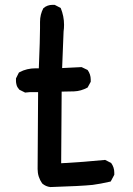

<svg xmlns="http://www.w3.org/2000/svg" viewBox="-20 -756 540 780"><path d="M142.6 -641.6V-667Q142.6 -697.3 156.2 -722.7Q171.9 -736.3 193.4 -736.3Q196.3 -736.3 202.1 -736.3L226.6 -723.6Q240.2 -690.4 240.2 -655.3Q240.2 -641.6 238.3 -627.9L232.4 -479.5L311.5 -483.4L335.9 -471.7Q348.6 -454.1 348.6 -432.6Q348.6 -429.7 348.6 -423.8L335.9 -400.4Q308.6 -385.7 280.8 -384.8Q252.9 -383.8 230.5 -383.8L228.5 -92.8Q320.3 -97.7 407.2 -106.4L431.6 -93.8Q444.3 -76.2 444.3 -54.7Q444.3 -51.8 444.3 -45.9L429.7 -18.6Q386.7 -8.8 356.4 -4.9Q309.6 0 185.5 3.9Q185.5 3.9 184.6 3.9Q166 2 151.4 -10.7Q132.8 -37.1 132.8 -69.3L134.8 -381.8H102.5L82 -379.9L58.6 -391.6Q49.8 -401.4 47.4 -410.6Q44.9 -419.9 44.9 -425.8Q44.9 -431.6 44.9 -437.5L56.6 -460.9L59.6 -462.9Q88.9 -478.5 125 -478.5Q130.9 -478.5 137.7 -478.5Q142.6 -597.7 142.6 -641.6Z"/></svg>

Font: JasonHandwriting2
Style: SemiBold
Weight: 600
Version: Version 1.04.7